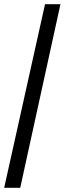

<svg xmlns="http://www.w3.org/2000/svg" viewBox="-20 -780 310 921"><path d="M0 121H77L270 -760H196Z"/></svg>

Font: Noto Serif Ethiopic SemiCondensed Black
Style: Regular
Weight: 900
Width: 4
Designer: Monotype Design Team
Foundry: Monotype Imaging Inc.
Version: Version 2.102